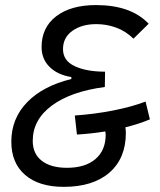

<svg xmlns="http://www.w3.org/2000/svg" viewBox="-20 -723 626 753"><path d="M550.8 -324.7 567.9 -254.9Q526.4 -237.3 471.7 -223.6Q473.6 -210.9 473.6 -202.1Q473.6 -102.1 409.2 -46.1Q344.7 9.8 230 9.8Q132.8 9.8 78.6 -36.9Q24.4 -83.5 24.4 -167.5Q24.4 -257.8 86.2 -321.8Q147.9 -385.7 259.8 -413.1V-420.9Q206.5 -429.2 174.8 -460.2Q143.1 -491.2 143.1 -538.6Q143.1 -615.2 200.4 -659.2Q257.8 -703.1 356.4 -703.1Q493.7 -703.1 563 -629.9L503.4 -571.3Q473.1 -601.1 435.5 -614.7Q397.9 -628.4 357.9 -628.4Q300.8 -628.4 263.9 -602.1Q227.1 -575.7 227.1 -530.3Q227.1 -484.9 273.2 -463.4Q319.3 -441.9 392.1 -441.9L391.1 -381.8Q257.8 -364.3 183.1 -308.8Q108.4 -253.4 108.4 -170.4Q108.4 -120.1 143.8 -92.5Q179.2 -64.9 242.7 -64.9Q314 -64.9 354.2 -99.1Q394.5 -133.3 394.5 -195.3Q394.5 -200.2 393.1 -207.5Q338.4 -198.7 281.7 -195.3L273.4 -270Q351.6 -275.4 424.6 -289.8Q497.6 -304.2 550.8 -324.7Z"/></svg>

Font: CaskaydiaCove NFP SemiLight
Style: Italic
Weight: 350
Italic angle: -10°
Designer: Aaron Bell
Foundry: Saja Typeworks
Version: Version 2111.001; VTT 6.35;Nerd Fonts 3.1.1